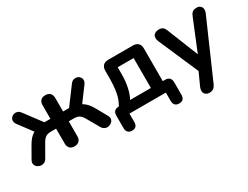

<svg xmlns="http://www.w3.org/2000/svg" viewBox="-66 -974 2115 1640"><g transform="rotate(-30 992.0 -154.5)"><path d="M413 8Q383 8 367 -8.5Q351 -25 351 -56V-202H301Q279 -202 263.5 -197Q248 -192 235.5 -179.5Q223 -167 210 -144L143 -27Q131 -6 113 1.5Q95 9 77 5.5Q59 2 45.5 -9.5Q32 -21 28.5 -38.5Q25 -56 37 -77L97 -182Q115 -214 133.5 -235.5Q152 -257 173.5 -269Q195 -281 222 -284L199 -244L78 -406Q64 -425 64 -442.5Q64 -460 74.5 -473Q85 -486 101 -491Q117 -496 134.5 -491Q152 -486 166 -467L292 -299H351V-432Q351 -463 367 -479.5Q383 -496 413 -496Q443 -496 459.5 -479.5Q476 -463 476 -432V-299H535L660 -467Q674 -486 692 -491.5Q710 -497 726 -492Q742 -487 752.5 -474Q763 -461 763 -443.5Q763 -426 749 -407L628 -244L604 -284Q631 -281 652.5 -269Q674 -257 693 -235.5Q712 -214 730 -182L789 -77Q801 -56 797.5 -38.5Q794 -21 780.5 -9.5Q767 2 749 5.5Q731 9 713.5 1.5Q696 -6 684 -27L617 -144Q604 -167 591.5 -179.5Q579 -192 563.5 -197Q548 -202 526 -202H476V-56Q476 -25 459.5 -8.5Q443 8 413 8Z M906 138Q881 138 866.5 123.5Q852 109 852 82V-40Q852 -98 910 -98H966L892 -72Q918 -107 933 -145Q948 -183 955 -232.5Q962 -282 962 -350V-419Q962 -453 980 -471Q998 -489 1032 -489H1273Q1307 -489 1325 -471Q1343 -453 1343 -419V-40L1285 -98H1365Q1393 -98 1408 -83.5Q1423 -69 1423 -40V82Q1423 138 1370 138Q1344 138 1330.5 123.5Q1317 109 1317 82V0H958V82Q958 138 906 138ZM1021 -98H1226V-393H1069V-321Q1069 -258 1056.5 -199Q1044 -140 1021 -98Z M1640 188Q1618 188 1604 176.5Q1590 165 1588.5 153.5Q1587 142 1587 138Q1587 122 1594 106L1651 -20L1480 -414Q1473 -431 1473 -445Q1473 -450 1475 -462Q1477 -474 1492.5 -485.5Q1508 -497 1535 -497Q1558 -497 1572 -486.5Q1586 -476 1597 -447L1717 -147L1840 -448Q1851 -476 1866 -486.5Q1881 -497 1906 -497Q1928 -497 1941 -485.5Q1954 -474 1956 -462.5Q1958 -451 1958 -447Q1958 -432 1950 -415L1707 140Q1694 168 1679 178Q1664 188 1640 188Z"/></g></svg>

Font: Nunito
Style: Bold
Weight: 700
Designer: Vernon Adams
Foundry: Vernon Adams
Version: Version 3.602